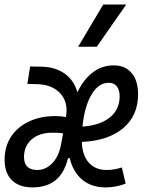

<svg xmlns="http://www.w3.org/2000/svg" viewBox="-31 -815 637 845"><path d="M438.5 -66.9Q471.7 -66.9 505.4 -78.1L522 -6.8Q478.5 9.8 434.1 9.8Q372.1 9.8 331.3 -23.9Q290.5 -57.6 275.9 -119.1H268.6Q251.5 -51.8 212.4 -21Q173.3 9.8 112.3 9.8Q53.2 9.8 21.2 -22Q-10.7 -53.7 -10.7 -112.3Q-10.7 -169.9 17.3 -212.9Q45.4 -255.9 95.9 -280Q146.5 -304.2 212.9 -304.2Q236.8 -304.2 259.3 -299.8V-300.8Q270.5 -364.7 234.1 -404.3Q197.8 -443.8 127.9 -444.8L89.4 -445.8L101.6 -522.5L151.4 -521.5Q212.4 -520.5 253.7 -491Q294.9 -461.4 309.6 -408.7Q335.9 -464.8 377 -496.1Q418 -527.3 469.2 -527.3Q520 -527.3 548.3 -493.7Q576.7 -460 576.7 -400.4Q576.7 -306.6 511.5 -251.2Q446.3 -195.8 329.1 -190.4Q331.1 -131.8 359.6 -99.4Q388.2 -66.9 438.5 -66.9ZM332 -257.8Q409.2 -263.2 452.4 -298.1Q495.6 -333 495.6 -391.1Q495.6 -418.9 483.2 -434.8Q470.7 -450.7 447.8 -450.7Q402.3 -450.7 371.6 -398.4Q340.8 -346.2 332 -257.8ZM246.6 -227.5Q236.8 -230 224.6 -230.5Q212.4 -231 199.2 -231Q142.6 -231 108.6 -201.7Q74.7 -172.4 74.7 -124Q74.7 -66.9 133.3 -66.9Q170.9 -66.9 200.2 -97.9Q229.5 -128.9 238.8 -185.5ZM313 -609.4 423.3 -794.9H524.4L395 -609.4Z"/></svg>

Font: Cascadia Code NF SemiLight
Style: Italic
Weight: 350
Italic angle: -10°
Monospace: yes
Designer: Aaron Bell
Foundry: Saja Typeworks
Version: Version 2404.023; ttfautohint (v1.8.4)